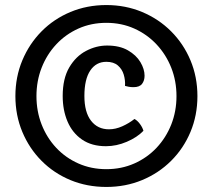

<svg xmlns="http://www.w3.org/2000/svg" viewBox="-20 -722 844 761"><path d="M41 -341Q41 -417 68.5 -482.8Q96 -548.5 144.8 -597.8Q193.5 -647 259.2 -674.5Q325 -702 401.5 -702Q477.5 -702 543.2 -674.5Q609 -647 658.2 -597.8Q707.5 -548.5 735 -482.8Q762.5 -417 762.5 -341Q762.5 -265 735 -199.2Q707.5 -133.5 658.2 -84.5Q609 -35.5 543.2 -8.2Q477.5 19 401.5 19Q325 19 259.2 -8.2Q193.5 -35.5 144.8 -84.5Q96 -133.5 68.5 -199.2Q41 -265 41 -341ZM124.5 -341Q124.5 -281 145 -228.5Q165.5 -176 202.8 -136.2Q240 -96.5 290.8 -74Q341.5 -51.5 401.5 -51.5Q461.5 -51.5 512.2 -74Q563 -96.5 600.5 -136.2Q638 -176 658.8 -228.5Q679.5 -281 679.5 -341Q679.5 -401 658.8 -453.5Q638 -506 600.5 -546Q563 -586 512.2 -608.8Q461.5 -631.5 401.5 -631.5Q341.5 -631.5 290.8 -608.8Q240 -586 202.8 -546Q165.5 -506 145 -453.5Q124.5 -401 124.5 -341ZM475.5 -381.5Q477 -404 470.5 -426Q464 -448 447.2 -462.5Q430.5 -477 401.5 -477Q361 -477 337.8 -442.5Q314.5 -408 314.5 -341.5Q314.5 -277.5 340.8 -243.5Q367 -209.5 412 -209.5Q438 -209.5 464.8 -221.5Q491.5 -233.5 513 -250.5Q525 -244 535 -230.2Q545 -216.5 548.5 -203.5Q523.5 -177.5 482.5 -160Q441.5 -142.5 400 -142.5Q343.5 -142.5 305.2 -168.8Q267 -195 247.8 -240Q228.5 -285 228.5 -341.5Q228.5 -410.5 254.5 -454.8Q280.5 -499 321 -520.2Q361.5 -541.5 404.5 -541.5Q454 -541.5 487 -522.5Q520 -503.5 536.5 -475.8Q553 -448 553 -422Q553 -402.5 543 -389.5Q533 -376.5 509 -376.5Q499.5 -376.5 490.8 -378Q482 -379.5 475.5 -381.5Z"/></svg>

Font: Signika Negative
Style: Regular
Weight: 400
Designer: Anna Giedry
Foundry: Anna Giedry
Version: Version 2.001